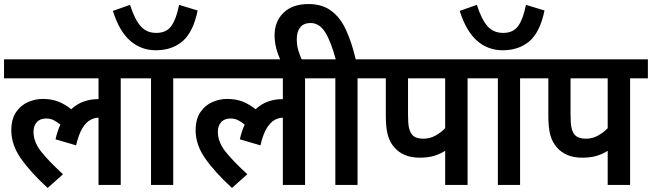

<svg xmlns="http://www.w3.org/2000/svg" viewBox="-20 -916 3229 951"><path d="M0 -528V-622H667V-528H578V0H468V-333Q448 -333 427.5 -322Q407 -311 388.5 -281.5Q370 -252 357 -196L255 -226Q264 -266 279 -299Q263 -312 246.5 -320.5Q230 -329 209 -329Q178 -329 162 -310.5Q146 -292 146 -263Q146 -214 182 -167.5Q218 -121 292 -53L216 15Q131 -63 83.5 -131Q36 -199 36 -270Q36 -326 59.5 -360.5Q83 -395 119 -410.5Q155 -426 191 -426Q234 -426 267 -413.5Q300 -401 333 -375Q386 -425 467 -425H468V-528Z M838 -528V0H728V-528H653V-622H927V-528ZM959 -864Q937 -757 884.5 -712Q832 -667 752 -667Q679 -667 625 -714Q571 -761 539 -862L624 -892Q647 -820 676.5 -786.5Q706 -753 754 -753Q805 -753 829.5 -788.5Q854 -824 867 -892Z M913 -528V-622H1580V-528H1491V0H1381V-333Q1361 -333 1340.5 -322Q1320 -311 1301.5 -281.5Q1283 -252 1270 -196L1168 -226Q1177 -266 1192 -299Q1176 -312 1159.5 -320.5Q1143 -329 1122 -329Q1091 -329 1075 -310.5Q1059 -292 1059 -263Q1059 -214 1095 -167.5Q1131 -121 1205 -53L1129 15Q1044 -63 996.5 -131Q949 -199 949 -270Q949 -326 972.5 -360.5Q996 -395 1032 -410.5Q1068 -426 1104 -426Q1147 -426 1180 -413.5Q1213 -401 1246 -375Q1299 -425 1380 -425H1381V-528Z M1371 -615Q1340 -680 1340 -741Q1340 -810 1384.5 -853Q1429 -896 1508 -896Q1575 -896 1620 -863Q1665 -830 1693.5 -768.5Q1722 -707 1742 -622H1840V-528H1751V0H1641V-528H1566V-622H1643Q1619 -711 1590.5 -756.5Q1562 -802 1518 -802Q1484 -802 1467 -780.5Q1450 -759 1450 -723Q1450 -691 1458 -665Q1466 -639 1477 -615Z M2296 -528V0H2185V-169Q2158 -152 2128.5 -143.5Q2099 -135 2059 -135Q2016 -135 1985 -148.5Q1954 -162 1935 -184Q1912 -209 1901.5 -244.5Q1891 -280 1891 -344V-528H1826V-622H2384V-528ZM2185 -528H2001V-350Q2001 -302 2006 -281.5Q2011 -261 2023 -247Q2040 -229 2077 -229Q2110 -229 2138 -245Q2166 -261 2185 -281Z M2556 -528V0H2446V-528H2371V-622H2645V-528ZM2677 -864Q2655 -757 2602.5 -712Q2550 -667 2470 -667Q2397 -667 2343 -714Q2289 -761 2257 -862L2342 -892Q2365 -820 2394.5 -786.5Q2424 -753 2472 -753Q2523 -753 2547.5 -788.5Q2572 -824 2585 -892Z M3101 -528V0H2990V-169Q2963 -152 2933.5 -143.5Q2904 -135 2864 -135Q2821 -135 2790 -148.5Q2759 -162 2740 -184Q2717 -209 2706.5 -244.5Q2696 -280 2696 -344V-528H2631V-622H3189V-528ZM2990 -528H2806V-350Q2806 -302 2811 -281.5Q2816 -261 2828 -247Q2845 -229 2882 -229Q2915 -229 2943 -245Q2971 -261 2990 -281Z"/></svg>

Font: Noto Sans SemiCondensed SemiBold
Style: Regular
Weight: 600
Width: 4
Designer: Monotype Design Team
Foundry: Monotype Imaging Inc.
Version: Version 2.013; ttfautohint (v1.8.4.7-5d5b)